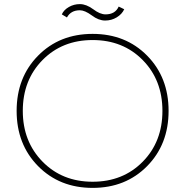

<svg xmlns="http://www.w3.org/2000/svg" viewBox="-20 -890 902 935"><path d="M61 -350Q61 -513 165.5 -619Q270 -725 431 -725Q592 -725 696.5 -619Q801 -513 801 -350Q801 -187 696.5 -81Q592 25 431 25Q270 25 165.5 -81Q61 -187 61 -350ZM91 -350Q91 -201 187 -103Q283 -5 431 -5Q579 -5 675 -102.5Q771 -200 771 -350Q771 -500 675 -597.5Q579 -695 431 -695Q283 -695 187 -597.5Q91 -500 91 -350ZM306 -805 281 -820Q291 -842 315.5 -856Q340 -870 369 -870Q400 -870 434 -845Q467 -820 494 -820Q541 -820 558 -858L585 -845Q574 -821 548.5 -805.5Q523 -790 492 -790Q460 -790 427 -815Q393 -840 369 -840Q325 -840 306 -805Z"/></svg>

Font: Metropolitano Thin
Style: Regular
Weight: 250
Designer: Fonts by Alex Slobzheninov & Chris M. Simpson / Changes by Cristiano Sobral
Foundry: Fonts by Alex Slobzheninov & Chris M. Simpson / Changes by Cristiano Sobral
Version: Version 1.00;August 30, 2020;FontCreator 13.0.0.2681 64-bit